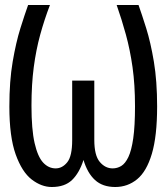

<svg xmlns="http://www.w3.org/2000/svg" viewBox="-20 -726 655 757"><path d="M526.2 -706.2Q539 -670.3 556.4 -614.9Q573.8 -559.5 586.7 -482.8Q599.5 -406.2 599.5 -306.2Q599.5 -189.2 578.7 -119.5Q557.9 -49.7 520.5 -19.2Q483.1 11.3 434.4 11.3Q384.6 11.3 354.6 -16.2Q324.6 -43.6 309.2 -95.4Q292.8 -44.1 264.1 -16.4Q235.4 11.3 184.1 11.3Q143.6 11.3 105.1 -18.2Q66.7 -47.7 41.8 -117.2Q16.9 -186.7 16.9 -306.2Q16.9 -406.2 30 -482.8Q43.1 -559.5 60.5 -614.9Q77.9 -670.3 90.8 -706.2H176.9Q154.9 -648.7 138.5 -589Q122.1 -529.2 113.1 -461Q104.1 -392.8 104.1 -309.2Q104.1 -215.9 116.4 -162.1Q128.7 -108.2 150 -85.1Q171.3 -62.1 199.5 -62.1Q225.6 -62.1 245.1 -86.2Q264.6 -110.3 264.6 -173.3V-408.2H351.8V-174.4Q351.8 -113.3 373.3 -87.7Q394.9 -62.1 424.1 -62.1Q442.1 -62.1 457.9 -71.5Q473.8 -81 486.2 -106.9Q498.5 -132.8 505.4 -181Q512.3 -229.2 512.3 -307.2Q512.3 -391.8 502.6 -460.8Q492.8 -529.7 476.4 -589.5Q460 -649.2 440 -706.2Z"/></svg>

Font: FiraCode Nerd Font
Style: Regular
Weight: 400
Designer: Carrois Corporate, Edenspiekermann AG, Nikita Prokopov
Foundry: Carrois Corporate, Edenspiekermann AG, Nikita Prokopov
Version: Version 6.002;Nerd Fonts 2.1.0